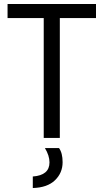

<svg xmlns="http://www.w3.org/2000/svg" viewBox="-20 -694 522 966"><path d="M463 -603H281V0H200V-603H18V-674H463ZM295 122Q295 176 256.5 213Q218 250 145 252V194Q229 188 229 123Q229 89 206 51H277Q295 76 295 122Z"/></svg>

Font: Hind Guntur
Style: Regular
Weight: 400
Designer: Manushi Parikh, Hitesh Malaviya
Foundry: Indian Type Foundry
Version: Version 1.002;PS 1.0;hotconv 1.0.86;makeotf.lib2.5.63406; tt